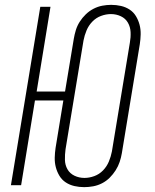

<svg xmlns="http://www.w3.org/2000/svg" viewBox="-20 -763 640 791"><path d="M327 8Q306 8 286.5 3.5Q267 -1 251 -11.5Q235 -22 225 -38.5Q215 -55 210 -74Q205 -93 205.5 -113.5Q206 -134 209 -154L241 -349H124L67 0H25L146 -735H188L131 -386H248L284 -603Q287 -621 292.5 -639Q298 -657 308.5 -673.5Q319 -690 333.5 -704Q348 -718 365.5 -727Q383 -736 401.5 -739.5Q420 -743 438 -743Q459 -743 478.5 -738.5Q498 -734 514 -723.5Q530 -713 540 -696.5Q550 -680 555 -661Q560 -642 559.5 -621.5Q559 -601 556 -581L482 -132Q479 -114 473 -96Q467 -78 456.5 -61.5Q446 -45 432 -31Q418 -17 400.5 -8Q383 1 364 4.5Q345 8 327 8ZM328 -30Q348 -30 368.5 -37.5Q389 -45 404.5 -61Q420 -77 428.5 -97.5Q437 -118 441 -139L515 -587Q519 -609 518 -630.5Q517 -652 507 -669.5Q497 -687 478 -696Q459 -705 437 -705Q417 -705 396.5 -697.5Q376 -690 360.5 -674Q345 -658 336.5 -637.5Q328 -617 324 -596L250 -148Q247 -126 247.5 -104.5Q248 -83 258 -65.5Q268 -48 287 -39Q306 -30 328 -30Z"/></svg>

Font: Iosevka XLt Ex Obl
Style: Regular
Weight: 200
Width: 7
Italic angle: -9°
Monospace: yes
Designer: Belleve Invis
Foundry: Belleve Invis
Version: Version 32.5.0; ttfautohint (v1.8.4)